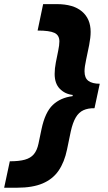

<svg xmlns="http://www.w3.org/2000/svg" viewBox="-83 -779 521 924"><path d="M189.6 -759.2Q269.8 -759.2 311.5 -723.8Q353.2 -688.4 353.2 -625.6Q353.2 -598.6 346 -561.8Q338.8 -525 331.3 -490.8Q323.8 -456.6 323.8 -436Q323.8 -403.6 342.4 -389.8Q361 -376 397 -376L371.8 -258.2Q340.6 -258.8 318.3 -248.5Q296 -238.2 281.6 -213.7Q267.2 -189.2 257.8 -147.4L239.6 -59.6Q227 1.4 199.1 42.1Q171.2 82.8 122.6 103.6Q74 124.4 -0.4 124.4H-63L-35.8 -2.8Q9 -2.8 36.8 -10.6Q64.6 -18.4 80 -36.9Q95.4 -55.4 102.2 -87.6L116.8 -157.4Q134 -239 171.1 -274Q208.2 -309 266 -316.2L267.2 -322Q229.4 -326.4 204.7 -351.8Q180 -377.2 180 -423.2Q180 -448.8 185.7 -478.2Q191.4 -507.6 197.1 -534.9Q202.8 -562.2 202.8 -579.6Q202.8 -609.6 179 -620.8Q155.2 -632 98 -632L124.6 -759.2Z"/></svg>

Font: Geist
Style: Italic
Weight: 400
Italic angle: -12°
Designer: Basement.studio, Andrés Briganti, Mateo Zaragoza
Foundry: Basement.studio, Vercel, Andrés Briganti, Guido Ferreyra, Mateo Zaragoza
Version: Version 1.500